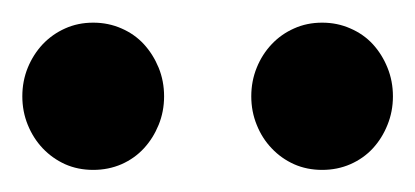

<svg xmlns="http://www.w3.org/2000/svg" viewBox="-20 -743 372 172"><path d="M0 -656.7Q0 -670.4 4.9 -682.4Q9.8 -694.3 18.3 -703.4Q26.9 -712.4 38.3 -717.5Q49.8 -722.7 63.5 -722.7Q77.1 -722.7 88.9 -717.5Q100.6 -712.4 108.9 -703.4Q117.2 -694.3 122.1 -682.4Q127 -670.4 127 -656.7Q127 -643.1 122.1 -631.1Q117.2 -619.1 108.9 -610.1Q100.6 -601.1 88.9 -595.9Q77.1 -590.8 63.5 -590.8Q49.8 -590.8 38.3 -595.9Q26.9 -601.1 18.3 -610.1Q9.8 -619.1 4.9 -631.1Q0 -643.1 0 -656.7ZM205.1 -656.7Q205.1 -670.4 210 -682.4Q214.8 -694.3 223.4 -703.4Q231.9 -712.4 243.4 -717.5Q254.9 -722.7 268.6 -722.7Q282.2 -722.7 293.9 -717.5Q305.7 -712.4 314 -703.4Q322.3 -694.3 327.1 -682.4Q332 -670.4 332 -656.7Q332 -643.1 327.1 -631.1Q322.3 -619.1 314 -610.1Q305.7 -601.1 293.9 -595.9Q282.2 -590.8 268.6 -590.8Q254.9 -590.8 243.4 -595.9Q231.9 -601.1 223.4 -610.1Q214.8 -619.1 210 -631.1Q205.1 -643.1 205.1 -656.7Z"/></svg>

Font: Andika FrenchTight
Style: Regular
Weight: 400
Designer: Victor Gaultney, Annie Olsen, Julie Remington, Don Collingsworth, Eric Hays, Becca Hirsbrunner
Foundry: SIL International
Version: Version 5.000 ; Dig1 Dig4Opn Dig7 LnSpcTght